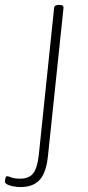

<svg xmlns="http://www.w3.org/2000/svg" viewBox="-82 -545 355 777"><path d="M1 212Q-20 212 -41 206Q-62 200 -62 190Q-62 185 -60 176.5Q-58 168 -54 168Q-48 168 -36 173Q-24 178 0 178Q35 178 52 157Q69 136 75 82L137 -513Q138 -525 155 -525H161Q176 -525 175 -513L112 87Q105 154 78.5 183Q52 212 1 212Z"/></svg>

Font: Asap Semi Condensed Semi Condensed Thin
Style: Italic
Weight: 100
Width: 4
Italic angle: -6°
Designer: Pablo Cosgaya
Foundry: Omnibus-Type
Version: Version 3.001; ttfautohint (v1.8.4.7-5d5b)